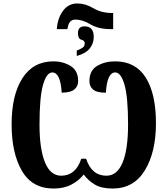

<svg xmlns="http://www.w3.org/2000/svg" viewBox="-20 -1078 967 1108"><path d="M308 -910H369L371 -920Q379 -965 415 -965Q456 -965 502 -937.5Q548 -910 617 -910H633V-1003H627Q565 -1003 519 -1030.5Q473 -1058 426 -1058Q375 -1058 343.5 -1015.5Q312 -973 308 -910ZM423 -755Q476 -770 498.5 -799Q521 -828 521 -865Q521 -926 468 -926Q430 -926 430 -887Q430 -854 449.5 -849Q469 -844 469 -828Q469 -812 457.5 -803.5Q446 -795 423 -786ZM289 10Q349 10 392.5 -13Q436 -36 463 -71Q490 -35 528 -12.5Q566 10 630 10Q752 10 816 -95Q880 -200 880 -367Q880 -537 821 -630.5Q762 -724 644 -724Q585 -724 540.5 -697.5Q496 -671 496 -610Q496 -580 517 -561.5Q538 -543 591 -543Q598 -660 645 -660Q678 -660 698.5 -589Q719 -518 719 -359Q719 -216 687.5 -140Q656 -64 594 -64Q509 -64 477 -162H449Q417 -64 333 -64Q271 -64 239.5 -141Q208 -218 208 -359Q208 -518 228.5 -589Q249 -660 282 -660Q329 -660 336 -543Q389 -544 410 -562.5Q431 -581 431 -610Q431 -671 387 -697.5Q343 -724 289 -724Q172 -724 109.5 -627Q47 -530 47 -360Q47 -194 106.5 -92Q166 10 289 10Z"/></svg>

Font: Noto Serif ExtraCondensed Extra
Style: Regular
Weight: 800
Width: 3
Designer: Monotype Design Team
Foundry: Monotype Imaging Inc.
Version: Version 1.002